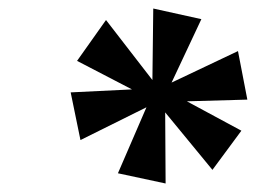

<svg xmlns="http://www.w3.org/2000/svg" viewBox="-20 -785 619 451"><path d="M369 -354 368 -521 479 -386 547 -478 419 -547 561 -551 539 -665 383 -591 453 -740 340 -765 338 -597 229 -738 161 -642 290 -575 146 -568 169 -456 324 -533 257 -378Z"/></svg>

Font: Noto Serif Tamil SemiCondensed ExtraBold
Style: Italic
Weight: 800
Width: 4
Italic angle: -12°
Designer: Indian Type Foundry, Tom Grace, and the Monotype Design Team
Foundry: Monotype Imaging Inc.
Version: Version 2.003